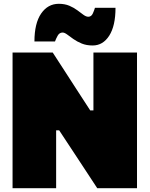

<svg xmlns="http://www.w3.org/2000/svg" viewBox="-20 -989 786 1009"><path d="M46 0Q46 -55.5 46 -108.2Q46 -161 46 -229V-474Q46 -545.5 46 -600.5Q46 -655.5 46 -713H257Q292.5 -658.5 321.2 -614Q350 -569.5 380 -523L454 -409H471V-474Q471 -545.5 471 -600.5Q471 -655.5 471 -713H700Q700 -655.5 700 -600.5Q700 -545.5 700 -474V-229Q700 -161 700 -108.2Q700 -55.5 700 0H491Q462.5 -43.5 432.5 -89.2Q402.5 -135 367.5 -188L291 -304H275V-229Q275 -161 275 -108.2Q275 -55.5 275 0ZM467 -750Q434.5 -750 409.5 -760.2Q384.5 -770.5 365.5 -784Q346.5 -797.5 332.8 -807.8Q319 -818 309 -818Q292 -818 282.8 -801Q273.5 -784 269 -771H161Q161 -866.5 196.2 -917.8Q231.5 -969 289 -969Q320.5 -969 344.5 -958.8Q368.5 -948.5 386.5 -935Q404.5 -921.5 418.5 -911.2Q432.5 -901 444 -901Q460 -901 467.8 -918.2Q475.5 -935.5 479 -948H587Q587 -853 554 -801.5Q521 -750 467 -750Z"/></svg>

Font: Commissioner Thin Black
Style: Regular
Weight: 900
Version: Version 1.000